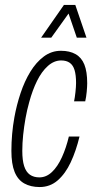

<svg xmlns="http://www.w3.org/2000/svg" viewBox="-20 -743 386 775"><path d="M140 12Q104 12 78 -2.5Q52 -17 39 -49Q26 -81 26 -134Q26 -168 29 -202Q32 -236 38 -269Q47 -319 63 -367Q79 -415 102.5 -453.5Q126 -492 157 -515Q188 -538 226 -538Q261 -538 285 -524.5Q309 -511 320.5 -482.5Q332 -454 332 -407Q332 -394 330 -372.5Q328 -351 324 -334H279Q282 -348 284.5 -370.5Q287 -393 287 -408Q287 -440 281 -460Q275 -480 261.5 -489.5Q248 -499 227 -499Q198 -499 173 -476.5Q148 -454 129.5 -416.5Q111 -379 98 -331Q89 -299 83 -265.5Q77 -232 73.5 -198.5Q70 -165 70 -134Q70 -96 77.5 -72.5Q85 -49 100.5 -38Q116 -27 139 -27Q167 -27 190 -49Q213 -71 230 -108.5Q247 -146 258 -192H301Q287 -134 265.5 -88Q244 -42 213 -15Q182 12 140 12ZM146 -591 238 -723H284L329 -591H290L249 -711H273L187 -591Z"/></svg>

Font: Archivo ExtraCondensed Thin
Style: Italic
Weight: 250
Width: 2
Italic angle: -10°
Designer: Hector Gatti
Foundry: Omnibus-Type
Version: Version 2.001